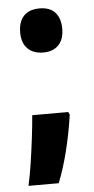

<svg xmlns="http://www.w3.org/2000/svg" viewBox="-51 -589 372 759"><g transform="rotate(-5 134.5 -209.5)"><path d="M51 -469Q51 -511 72.5 -534Q94 -557 136 -557Q176 -557 197 -534Q218 -511 218 -469Q218 -427 196 -404.5Q174 -382 136 -382Q96 -382 73.5 -404.5Q51 -427 51 -469ZM218 -128Q195 27 151 138H31Q40 98 47.5 48Q55 -2 61 -51.5Q67 -101 70 -139H213Z"/></g></svg>

Font: Noto Sans Lao Looped ExtraCondensed ExtraBold
Style: Regular
Weight: 800
Width: 2
Designer: Mark Frömberg, Ben Mitchell
Foundry: The Fontpad Ltd
Version: Version 1.002; ttfautohint (v1.8.4.7-5d5b)